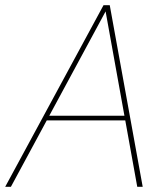

<svg xmlns="http://www.w3.org/2000/svg" viewBox="-28 -720 649 740"><path d="M-8 0 371 -700H395L522 0H501L379 -676L14 0ZM136 -256 149 -274H465L470 -256Z"/></svg>

Font: DM Sans 16pt Thin
Style: Italic
Weight: 250
Italic angle: -10°
Version: Version 4.004;gftools[0.9.30]